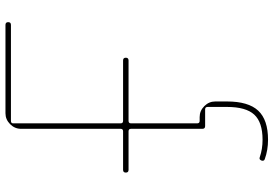

<svg xmlns="http://www.w3.org/2000/svg" viewBox="-169 -601 1000 702"><g transform="rotate(-90 331.0 -250.0)"><path d="M202 -280H61Q51 -280 51 -290Q51 -300 61 -300H202Q211 -300 211 -309V-673Q211 -696 228 -713Q245 -730 268 -730H591Q601 -730 601 -720Q601 -710 591 -710H240Q231 -710 231 -702V-309Q231 -300 240 -300H461Q471 -300 471 -290Q471 -280 461 -280H240Q231 -280 231 -271V-29Q231 -20 240 -20H254Q277 -20 294 -3Q311 14 311 37V80Q311 158 277.5 194Q244 230 171 230Q133 230 100 218Q92 215 95 206Q99 196 108 200Q137 210 171 210Q235 210 263 179.5Q291 149 291 80V9Q291 0 282 0H221Q211 0 211 -10V-271Q211 -280 202 -280Z"/></g></svg>

Font: Rounded Mplus 1c Thin
Style: Regular
Weight: 250
Version: Version 1.059.20150529